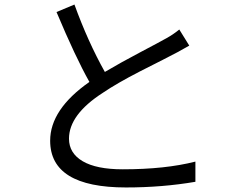

<svg xmlns="http://www.w3.org/2000/svg" viewBox="-20 -798 1040 846"><path d="M308 -778Q367 -615 442 -481Q513 -523 598.5 -568Q684 -613 715 -630.5Q746 -648 770 -668L814 -597Q768 -570 696.5 -534Q625 -498 594 -482Q495 -431 433 -389Q284 -293 284 -187Q284 -123 344.5 -87.5Q405 -52 521 -52Q708 -52 841 -86V3Q695 28 535 28Q201 28 201 -178Q201 -316 374 -437Q313 -545 229 -745Z"/></svg>

Font: Swei Fan Sans CJK TC
Style: Regular
Weight: 400
Version: Version 2.130